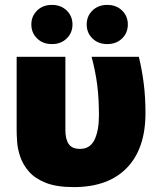

<svg xmlns="http://www.w3.org/2000/svg" viewBox="-20 -752 641 784"><path d="M281 12Q211 12 167 -5.5Q123 -23 98.5 -51Q74 -79 63 -111Q52 -143 50 -172Q48 -201 48 -220V-520H247V-220Q247 -184 260.5 -164Q274 -144 307 -144Q348 -144 366 -181.5Q384 -219 384 -280Q384 -350 377 -405Q370 -460 354 -520H547Q560 -466 567 -410.5Q574 -355 574 -290Q574 -145 498 -66.5Q422 12 281 12ZM192 -572Q155 -572 131.5 -595Q108 -618 108 -652Q108 -686 131.5 -709Q155 -732 192 -732Q229 -732 252.5 -709Q276 -686 276 -652Q276 -618 252.5 -595Q229 -572 192 -572ZM418 -572Q381 -572 357.5 -595Q334 -618 334 -652Q334 -686 357.5 -709Q381 -732 418 -732Q455 -732 478.5 -709Q502 -686 502 -652Q502 -618 478.5 -595Q455 -572 418 -572Z"/></svg>

Font: Murecho Black
Style: Regular
Weight: 900
Designer: Neil Summerour
Foundry: Positype
Version: Version 1.010; ttfautohint (v1.8.3)